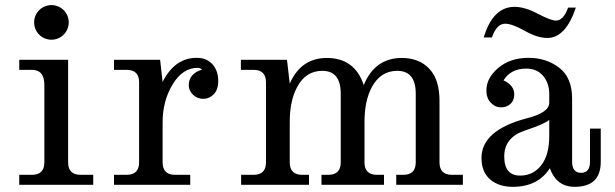

<svg xmlns="http://www.w3.org/2000/svg" viewBox="-20 -722 2404 750"><path d="M344.2 0H55.2V-39.1H104.5Q153.3 -39.1 153.3 -87.9V-390.1Q153.3 -449.2 104.5 -449.2H55.2V-488.3H246.1V-87.9Q246.1 -39.1 294.9 -39.1H344.2ZM181.2 -566.9Q167.5 -566.9 155 -572Q142.6 -577.1 133.1 -586.7Q123.5 -596.2 118.4 -608.6Q113.3 -621.1 113.3 -634.8Q113.3 -647.9 118.4 -660.4Q123.5 -672.9 133.1 -682.4Q142.6 -691.9 155 -697Q167.5 -702.1 181.2 -702.1Q194.3 -702.1 206.8 -697Q219.2 -691.9 228.8 -682.4Q238.3 -672.9 243.4 -660.4Q248.5 -647.9 248.5 -634.8Q248.5 -621.1 243.4 -608.6Q238.3 -596.2 228.8 -586.7Q219.2 -577.1 206.8 -572Q194.3 -566.9 181.2 -566.9Z M723.1 0H425.3V-39.1H474.6Q523.4 -39.1 523.4 -87.9V-400.4Q523.4 -449.2 474.6 -449.2H425.3V-488.3H605.5L615.2 -401.9Q662.6 -496.1 748.5 -496.1Q787.6 -496.1 810.1 -470.7Q832.5 -445.3 832.5 -406.2Q832.5 -371.6 814.9 -353.8Q797.4 -335.9 774.4 -335.9Q750.5 -335.9 733.9 -352.1Q717.3 -368.2 717.3 -388.7Q717.3 -434.1 769.5 -450.2Q761.2 -457 752 -457Q693.4 -457 654.3 -392.3Q615.2 -327.6 615.2 -244.1V-87.9Q615.2 -39.1 664.1 -39.1H723.1Z M1788.1 0H1527.8V-39.1H1555.2Q1604 -39.1 1604 -87.9V-356.4Q1604 -445.3 1531.7 -445.3Q1467.3 -445.3 1433.1 -382.8Q1403.8 -329.6 1403.8 -245.6V-87.9Q1403.8 -39.1 1452.6 -39.1H1480V0H1235.8V-39.1H1262.2Q1311 -39.1 1311 -87.9V-356.4Q1311 -445.3 1238.8 -445.3Q1174.8 -445.3 1141.1 -382.8Q1111.8 -329.1 1111.8 -245.6V-87.9Q1111.8 -39.1 1160.6 -39.1H1187V0H921.9V-39.1H970.2Q1019 -39.1 1019 -87.9V-400.4Q1019 -449.2 970.2 -449.2H920.9V-488.3H1101.1L1111.8 -395.5Q1155.8 -495.6 1256.8 -495.6Q1365.7 -495.6 1400.9 -389.6Q1444.3 -495.6 1549.8 -495.6Q1617.2 -495.6 1657 -453.4Q1696.8 -411.1 1696.8 -328.6V-87.9Q1696.8 -39.1 1745.6 -39.1H1788.1Z M2224.6 7.8Q2153.8 7.8 2127.9 -64.9Q2081.1 7.8 1983.4 7.8Q1928.2 7.8 1894.5 -21.2Q1860.8 -50.3 1860.8 -105Q1860.8 -211.9 2033.7 -258.8Q2125.5 -281.2 2125.5 -320.8V-355Q2125.5 -397 2101.6 -425.5Q2077.6 -454.1 2035.6 -454.1Q1975.6 -454.1 1946.8 -408.2Q1988.8 -388.7 1988.8 -353.5Q1988.8 -330.1 1974.4 -316.4Q1960 -302.7 1937 -302.7Q1914.1 -302.7 1897 -320.8Q1879.9 -338.9 1879.9 -368.7Q1879.9 -417.5 1926.5 -456.8Q1973.1 -496.1 2044.9 -496.1Q2113.8 -496.1 2164.3 -457.5Q2214.8 -418.9 2214.8 -336.9V-90.3Q2214.8 -46.9 2250 -46.9Q2284.7 -46.9 2284.7 -90.3V-219.7H2326.7V-89.8Q2326.7 7.8 2224.6 7.8ZM2011.7 -36.1Q2062.5 -36.1 2094 -76.2Q2125.5 -116.2 2125.5 -191.4V-253.9Q2110.4 -238.8 2030 -211.9Q1949.7 -185.1 1949.7 -110.8Q1949.7 -36.1 2011.7 -36.1ZM2118.2 -573.7Q2079.1 -573.7 2029.8 -601.6Q1980.5 -629.4 1953.1 -629.4Q1920.4 -629.4 1901.4 -575.7H1869.6Q1905.3 -695.3 1990.2 -695.3Q2029.3 -695.3 2080.6 -668.5Q2131.8 -641.6 2151.4 -641.6Q2181.2 -641.6 2199.2 -692.4H2229.5Q2189.5 -573.7 2118.2 -573.7Z"/></svg>

Font: Munson
Style: Regular
Weight: 400
Designer: Paul James MIller
Foundry: High-Logic / Made with FontCreator
Version: Version 2.10;May 5, 2019;FontCreator 11.5.0.2430 64-bit